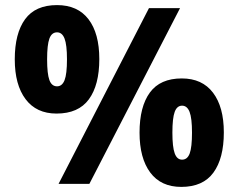

<svg xmlns="http://www.w3.org/2000/svg" viewBox="-20 -722 937 754"><path d="M202 -276Q123 -276 80.5 -332.5Q38 -389 38 -489Q38 -591 78.5 -646.5Q119 -702 204 -702Q285 -702 327.5 -646.5Q370 -591 370 -490Q370 -388 329 -332Q288 -276 202 -276ZM210 0 565 -690H687L331 0ZM204 -383Q224 -383 233.5 -407Q243 -431 243 -489Q243 -546 233.5 -570.5Q224 -595 204 -595Q183 -595 174 -570.5Q165 -546 165 -489Q165 -432 174 -407.5Q183 -383 204 -383ZM692 12Q612 12 570 -44.5Q528 -101 528 -201Q528 -303 568.5 -358.5Q609 -414 694 -414Q774 -414 816.5 -358Q859 -302 859 -202Q859 -100 818 -44Q777 12 692 12ZM695 -95Q716 -95 725 -119.5Q734 -144 734 -201Q734 -258 724.5 -282.5Q715 -307 695 -307Q675 -307 666 -282.5Q657 -258 657 -201Q657 -145 666 -120Q675 -95 695 -95Z"/></svg>

Font: Noto Sans Kannada SemiCondensed ExtraBold
Style: Regular
Weight: 800
Width: 4
Designer: Jelle Bosma - Monotype Design Team
Foundry: Monotype Imaging Inc.
Version: Version 2.005; ttfautohint (v1.8.4.7-5d5b)